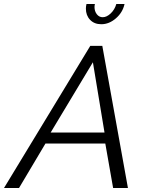

<svg xmlns="http://www.w3.org/2000/svg" viewBox="-65 -939 736 959"><path d="M386 -710H446L574 0H500L461 -222H162L30 0H-45ZM457 -277 399 -628 188 -277ZM448 -853Q468 -853 488 -872Q508 -891 516 -919H557Q548 -877 514 -847.5Q480 -818 441 -818Q406 -818 385 -840Q364 -862 364 -896Q364 -907 367 -919H409Q407 -910 407 -904Q407 -883 418.5 -868Q430 -853 448 -853Z"/></svg>

Font: Raleway
Style: Italic
Weight: 400
Italic angle: -12°
Designer: Matt McInerney, Pablo Impallari, Rodrigo Fuenzalida
Foundry: Matt McInerney, Pablo Impallari, Rodrigo Fuenzalida
Version: Version 4.026